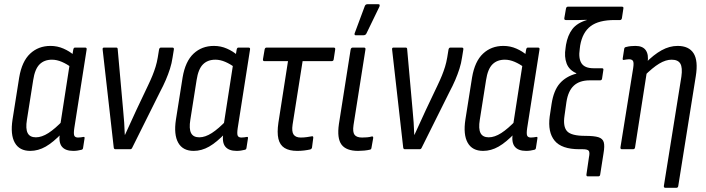

<svg xmlns="http://www.w3.org/2000/svg" viewBox="-20 -715 3384 920"><path d="M125 8Q73 8 51 -31Q29 -70 40 -142L72 -344Q85 -421 124.5 -458Q164 -495 222 -495Q255 -495 284.5 -482Q314 -469 334 -451L323 -391Q301 -408 276.5 -418.5Q252 -429 229 -429Q192 -429 169.5 -406.5Q147 -384 139 -331L109 -141Q102 -98 112.5 -77.5Q123 -57 152 -57Q180 -57 212 -77.5Q244 -98 284 -140L278 -78Q235 -33 199 -12.5Q163 8 125 8ZM331 8Q293 8 276.5 -12.5Q260 -33 267 -77L270 -98L268 -111L314 -408L324 -435L331 -477Q333 -487 339 -487H388Q397 -487 395 -477L336 -101Q332 -74 336 -65Q340 -56 354 -56Q361 -56 368 -57Q375 -58 380 -59Q387 -60 385 -51L378 -6Q377 2 369 3Q361 5 351.5 6.5Q342 8 331 8Z M533 0Q526 0 525 -8L472 -476Q470 -487 478 -487H537Q544 -487 544 -479L570 -188Q573 -158 575 -128.5Q577 -99 578 -69H579Q593 -99 606.5 -129Q620 -159 634 -189L690 -307Q702 -332 710.5 -353Q719 -374 725.5 -395Q732 -416 736 -440L742 -477Q744 -487 751 -487H806Q815 -487 813 -477L807 -440Q803 -412 794.5 -385.5Q786 -359 774.5 -332Q763 -305 746 -273L613 -6Q610 0 604 0Z M908 8Q856 8 834 -31Q812 -70 823 -142L855 -344Q868 -421 907.5 -458Q947 -495 1005 -495Q1038 -495 1067.5 -482Q1097 -469 1117 -451L1106 -391Q1084 -408 1059.5 -418.5Q1035 -429 1012 -429Q975 -429 952.5 -406.5Q930 -384 922 -331L892 -141Q885 -98 895.5 -77.5Q906 -57 935 -57Q963 -57 995 -77.5Q1027 -98 1067 -140L1061 -78Q1018 -33 982 -12.5Q946 8 908 8ZM1114 8Q1076 8 1059.5 -12.5Q1043 -33 1050 -77L1053 -98L1051 -111L1097 -408L1107 -435L1114 -477Q1116 -487 1122 -487H1171Q1180 -487 1178 -477L1119 -101Q1115 -74 1119 -65Q1123 -56 1137 -56Q1144 -56 1151 -57Q1158 -58 1163 -59Q1170 -60 1168 -51L1161 -6Q1160 2 1152 3Q1144 5 1134.5 6.5Q1125 8 1114 8Z M1404 8Q1366 8 1343.5 -6Q1321 -20 1314 -50Q1307 -80 1314 -127L1360 -422H1247Q1239 -422 1240 -431L1248 -478Q1250 -487 1257 -487H1579Q1588 -487 1586 -477L1579 -431Q1578 -422 1569 -422H1430L1382 -118Q1377 -84 1387 -70Q1397 -56 1421 -56Q1436 -56 1450 -58Q1464 -60 1475 -62Q1482 -63 1481 -54L1475 -8Q1474 -2 1467 1Q1454 4 1438 6Q1422 8 1404 8Z M1696 8Q1639 8 1616.5 -22Q1594 -52 1604 -121L1660 -477Q1662 -487 1670 -487H1724Q1733 -487 1731 -477L1674 -116Q1669 -82 1679 -69Q1689 -56 1715 -56Q1727 -56 1739 -57Q1751 -58 1761 -61Q1770 -63 1768 -52L1760 -7Q1759 1 1753 2Q1741 5 1725.5 6.5Q1710 8 1696 8ZM1684 -546Q1680 -546 1679 -549.5Q1678 -553 1680 -557L1728 -686Q1730 -691 1733.5 -693Q1737 -695 1743 -695H1792Q1798 -695 1799 -691.5Q1800 -688 1798 -683L1736 -555Q1732 -546 1721 -546Z M1920 0Q1913 0 1912 -8L1859 -476Q1857 -487 1865 -487H1924Q1931 -487 1931 -479L1957 -188Q1960 -158 1962 -128.5Q1964 -99 1965 -69H1966Q1980 -99 1993.5 -129Q2007 -159 2021 -189L2077 -307Q2089 -332 2097.5 -353Q2106 -374 2112.5 -395Q2119 -416 2123 -440L2129 -477Q2131 -487 2138 -487H2193Q2202 -487 2200 -477L2194 -440Q2190 -412 2181.5 -385.5Q2173 -359 2161.5 -332Q2150 -305 2133 -273L2000 -6Q1997 0 1991 0Z M2295 8Q2243 8 2221 -31Q2199 -70 2210 -142L2242 -344Q2255 -421 2294.5 -458Q2334 -495 2392 -495Q2425 -495 2454.5 -482Q2484 -469 2504 -451L2493 -391Q2471 -408 2446.5 -418.5Q2422 -429 2399 -429Q2362 -429 2339.5 -406.5Q2317 -384 2309 -331L2279 -141Q2272 -98 2282.5 -77.5Q2293 -57 2322 -57Q2350 -57 2382 -77.5Q2414 -98 2454 -140L2448 -78Q2405 -33 2369 -12.5Q2333 8 2295 8ZM2501 8Q2463 8 2446.5 -12.5Q2430 -33 2437 -77L2440 -98L2438 -111L2484 -408L2494 -435L2501 -477Q2503 -487 2509 -487H2558Q2567 -487 2565 -477L2506 -101Q2502 -74 2506 -65Q2510 -56 2524 -56Q2531 -56 2538 -57Q2545 -58 2550 -59Q2557 -60 2555 -51L2548 -6Q2547 2 2539 3Q2531 5 2521.5 6.5Q2512 8 2501 8Z M2796 130Q2789 130 2790 121L2802 39Q2807 15 2801 7.5Q2795 0 2772 0H2756Q2671 0 2637.5 -41Q2604 -82 2614 -157L2623 -217Q2633 -282 2662.5 -315.5Q2692 -349 2741 -362L2742 -364Q2707 -379 2695 -411Q2683 -443 2690 -485L2692 -500Q2700 -546 2722.5 -575.5Q2745 -605 2792 -619L2791 -620Q2767 -619 2754 -619Q2741 -619 2727 -619H2691Q2683 -619 2684 -628L2692 -674Q2694 -683 2701 -683H2960Q2964 -683 2966 -681Q2968 -679 2967 -674L2960 -628Q2958 -619 2951 -619H2925Q2849 -619 2810 -589.5Q2771 -560 2760 -497L2758 -481Q2751 -435 2766.5 -411.5Q2782 -388 2824 -388H2864Q2869 -388 2870.5 -385.5Q2872 -383 2871 -379L2865 -339Q2864 -330 2855 -330H2806Q2757 -330 2729.5 -304.5Q2702 -279 2694 -225L2685 -161Q2677 -108 2697.5 -86Q2718 -64 2784 -64Q2827 -64 2847.5 -57.5Q2868 -51 2873 -33.5Q2878 -16 2872 19L2856 121Q2855 130 2847 130Z M3169 185Q3160 185 3161 176L3245 -348Q3251 -391 3240 -410Q3229 -429 3198 -429Q3170 -429 3138.5 -410Q3107 -391 3066 -350L3072 -412Q3112 -453 3150 -474Q3188 -495 3227 -495Q3281 -495 3303.5 -459.5Q3326 -424 3314 -350L3230 176Q3229 185 3220 185ZM2960 0Q2952 0 2953 -9L3014 -389Q3018 -415 3013 -423Q3008 -431 2994 -431Q2989 -431 2982.5 -430Q2976 -429 2970 -428Q2962 -426 2964 -436L2971 -481Q2972 -489 2981 -490Q2992 -493 3003.5 -494Q3015 -495 3025 -495Q3060 -495 3074.5 -474Q3089 -453 3083 -415L3080 -400V-374L3023 -9Q3022 0 3013 0Z"/></svg>

Font: Sofia Sans Condensed
Style: Italic
Weight: 400
Italic angle: -9°
Designer: Botio Nikoltchev, Ani Petrova
Foundry: lettersoup
Version: Version 4.101